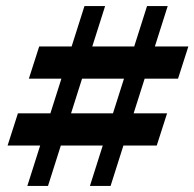

<svg xmlns="http://www.w3.org/2000/svg" viewBox="-20 -612 640 632"><path d="M276 0 464 -592H532L344 0ZM5 -133 39 -239H530L496 -133ZM70 0 258 -592H326L138 0ZM75 -353 109 -459H600L566 -353Z"/></svg>

Font: Platypi Light ExtraBold
Style: Italic
Weight: 800
Italic angle: -13°
Version: Version 1.200